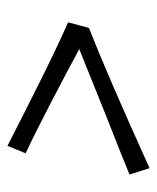

<svg xmlns="http://www.w3.org/2000/svg" viewBox="27 -482 422 516"><g transform="rotate(90 238.0 -224.0)"><path d="M291 -298 112 -226Q171 -194 257.5 -149Q344 -104 392 -82L372 -33Q296 -72 201 -119.5Q106 -167 40 -196L55 -252Q178 -300 432 -415L449 -361Q411 -345 291 -298Z"/></g></svg>

Font: Charmonman
Style: Regular
Weight: 400
Designer: Ekaluck Peanpanawate
Foundry: Cadson Demak Co.,Ltd.
Version: Version 1.000; ttfautohint (v1.6)